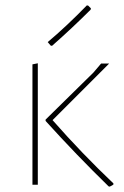

<svg xmlns="http://www.w3.org/2000/svg" viewBox="-20 -689 462 716"><path d="M304 -669 309 -668 319 -658 318 -653Q249 -584 174 -518L169 -519L158 -532Q227 -590 304 -669ZM101 0V-449L121 -453V0ZM387 -452 176 -241Q285 -117 403 -5V-1Q400 2 389 7L385 6Q264 -112 150 -238V-243L328 -418L357 -452Z"/></svg>

Font: Alegreya Sans Thin
Style: Regular
Weight: 100
Designer: Juan Pablo del Peral
Foundry: Huerta Tipografica
Version: Version 2.007